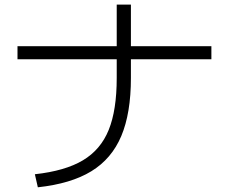

<svg xmlns="http://www.w3.org/2000/svg" viewBox="-20 -794 978 820"><path d="M478.5 -460.9V-541H54.7V-596.7H478.5V-774.4H539.1V-596.7H882.8V-541H539.1V-460.9Q539.1 -310.5 498 -213.1Q457 -115.7 369.9 -62.5Q282.7 -9.3 141.6 5.9L128.9 -49.8Q258.3 -64 334.2 -109.4Q410.2 -154.8 444.3 -239.3Q478.5 -323.7 478.5 -460.9Z"/></svg>

Font: Pretendard Light
Style: Regular
Weight: 300
Designer: Base glyphs from Inter by Rasmus Andersson; Hangeul glyphs from Noto Sans CJK(Source Han Sans) by Jang Soo-young and Kan
Foundry: Kil Hyung-jin
Version: Version 1.309